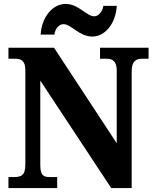

<svg xmlns="http://www.w3.org/2000/svg" viewBox="-20 -957 787 977"><path d="M450 -771C516 -771 570 -840 574 -927H506C502 -900 482 -874 460 -874C420 -874 380 -937 314 -937C246 -937 191 -867 187 -781H257C260 -808 278 -834 303 -834C343 -834 382 -771 450 -771ZM23 0H271V-56H235C201 -56 185 -63 185 -119V-547L546 0H650V-595C650 -643 671 -658 701 -658H736V-714H489V-658H524C552 -658 574 -645 574 -599V-228L255 -714H23V-658H57C85 -658 109 -651 109 -599V-119C109 -63 86 -56 50 -56H23Z"/></svg>

Font: Noto Serif Lao SemiCondensed ExtraBold
Style: Regular
Weight: 800
Width: 4
Designer: Monotype Design Team
Foundry: Monotype Imaging Inc.
Version: Version 2.003